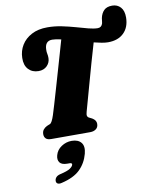

<svg xmlns="http://www.w3.org/2000/svg" viewBox="-111 -865 1009 1242"><g transform="rotate(-10 394.0 -244.5)"><path d="M431 -134.5Q425.5 -116 428.2 -107Q431 -98 438 -95L459 -84.5Q484.5 -69.5 484.5 -46Q484.5 -23 469.2 -11.5Q454 0 430.5 0H175Q150.5 0 139.8 -10.8Q129 -21.5 129 -39Q129 -57 138 -68.8Q147 -80.5 162 -88L183.5 -97Q196.5 -102.5 212 -150Q219.5 -172.5 232.2 -216Q245 -259.5 261 -314Q277 -368.5 293.5 -426Q310 -483.5 325 -535Q340 -586.5 350.5 -623.5Q333 -627.5 318 -629.8Q303 -632 292 -632Q243.5 -632 243 -573.5Q242.5 -559 245.2 -547.5Q248 -536 248 -519Q247.5 -489 226.5 -468Q205.5 -447 171 -447Q130 -447 104.8 -473.8Q79.5 -500.5 81 -549.5Q82 -595 105 -632.8Q128 -670.5 171 -693.2Q214 -716 275 -716Q321.5 -716 368 -706.5Q414.5 -697 457.2 -684.8Q500 -672.5 535.5 -663.2Q571 -654 596 -654Q621 -654 628.5 -680Q630 -687.5 630.8 -695Q631.5 -702.5 633 -713Q639.5 -744.5 658 -763Q676.5 -781.5 712 -781.5Q746 -781.5 767.2 -758.2Q788.5 -735 788 -690Q787 -626 749.2 -589.2Q711.5 -552.5 646 -552.5Q628 -552.5 604.5 -556.8Q581 -561 553.5 -568Q535.5 -507.5 516.5 -440.8Q497.5 -374 480.5 -312.2Q463.5 -250.5 450.2 -203.2Q437 -156 431 -134.5ZM250 175Q213 175 199.8 157Q186.5 139 194.5 110Q203.5 76 234.5 55.2Q265.5 34.5 302 34.5Q344.5 34.5 364.5 59.2Q384.5 84 372 131.5Q356 191.5 314.5 232Q273 272.5 193 291Q173.5 296 164.2 289.5Q155 283 156 270.5Q156.5 258.5 165.2 248.5Q174 238.5 192.5 234Q240.5 223 258.2 211Q276 199 279 187.5Q282 175 265.5 175Z"/></g></svg>

Font: Fraunces 9pt Soft Black
Style: Italic
Weight: 900
Italic angle: -16°
Version: Version 1.000;[b76b70a41]